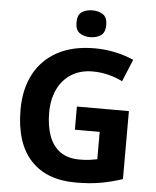

<svg xmlns="http://www.w3.org/2000/svg" viewBox="-61 -979 846 1041"><g transform="rotate(5 362.0 -459.0)"><path d="M361 -401H644V-31Q588 -12 527.5 -1Q467 10 390 10Q230 10 144 -84Q58 -178 58 -358Q58 -470 101.5 -552Q145 -634 228 -679Q311 -724 431 -724Q488 -724 543 -712Q598 -700 643 -680L593 -559Q560 -576 518 -587Q476 -598 430 -598Q364 -598 315.5 -568Q267 -538 240.5 -483.5Q214 -429 214 -355Q214 -285 233 -231Q252 -177 293 -146.5Q334 -116 400 -116Q432 -116 454.5 -119Q477 -122 496 -126V-275H361ZM400 -928Q433 -928 457 -912.5Q481 -897 481 -855Q481 -814 457 -798Q433 -782 400 -782Q366 -782 342.5 -798Q319 -814 319 -855Q319 -897 342.5 -912.5Q366 -928 400 -928Z"/></g></svg>

Font: Noto Sans Kannada
Style: Bold
Weight: 700
Designer: Jelle Bosma - Monotype Design Team
Foundry: Monotype Imaging Inc.
Version: Version 2.005; ttfautohint (v1.8.4.7-5d5b)